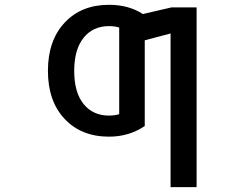

<svg xmlns="http://www.w3.org/2000/svg" viewBox="-20 -553 1040 792"><path d="M471.7 -82V-439.5Q453.1 -445.3 429.7 -445.3Q363.3 -445.3 324.7 -397Q286.1 -348.6 286.1 -260.3Q286.1 -171.9 324.7 -124Q363.3 -76.2 429.7 -76.2Q453.1 -76.2 471.7 -82ZM687.5 -522.5H791V218.8H683.6V-415L577.1 -386.7V-33.2Q512.7 10.7 429.7 10.7Q315.4 10.7 246.6 -62.5Q177.7 -135.7 177.7 -260.7Q177.7 -385.7 246.6 -459.5Q315.4 -533.2 429.7 -533.2Q510.7 -533.2 569.3 -495.1Z"/></svg>

Font: GenEi Gothic M SemiBold
Style: Regular
Weight: 500
Designer: o_tamon (Modified); [Source Han Sans]
Ryoko NISHIZUKA  (kana & ideographs); Paul D. Hunt (Latin, Greek & Cyrillic); Wenl
Version: Version 1.1a;Original Version 1.004